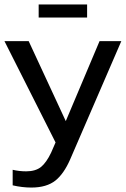

<svg xmlns="http://www.w3.org/2000/svg" viewBox="-51 -834 566 864"><path d="M495 -649 264 -115Q236 -52 199 -22Q159 10 90 10Q49 10 6 0V-70Q35 -63 67 -63Q109 -63 134 -83Q158 -103 179 -147L199 -193L-31 -649H78L245 -289L397 -649ZM341 -755H123V-814H341Z"/></svg>

Font: Gamestation Display
Style: Regular
Weight: 400
Designer: Jonas Hecksher
Foundry: Jonas Hecksher, Playtypeª, e-types AS
Version: Version 1.003